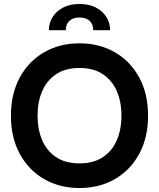

<svg xmlns="http://www.w3.org/2000/svg" viewBox="-20 -932 800 966"><path d="M380 14Q280 14 202 -31Q124 -76 79.5 -158Q35 -240 35 -350Q35 -460 79.5 -542Q124 -624 202 -669Q280 -714 380 -714Q480 -714 558 -669Q636 -624 680.5 -542Q725 -460 725 -350Q725 -240 680.5 -158Q636 -76 558 -31Q480 14 380 14ZM379.8 -110Q450 -110 497 -141Q544 -172 567.5 -226Q591 -280 591 -350Q591 -420 567.5 -474Q544 -528 497.2 -559Q450.4 -590 380.2 -590Q310 -590 263 -559Q216 -528 192.5 -474Q169 -420 169 -350Q169 -280 192.5 -226Q216 -172 262.8 -141Q309.6 -110 379.8 -110ZM380 -912Q428 -912 462.5 -894Q497 -876 515.5 -846Q534 -816 534 -780H449Q449 -811 430.5 -827.5Q412 -844 380 -844Q348 -844 329.5 -827.5Q311 -811 311 -780H226Q226 -816 244.5 -846Q263 -876 297.5 -894Q332 -912 380 -912Z"/></svg>

Font: Cabin VF Beta
Style: Regular
Weight: 400
Designer: Pablo Impallari
Foundry: Pablo Impallari. http://www.impallari.com Igino Marini. http://www.ikern.com
Version: Version 2.200